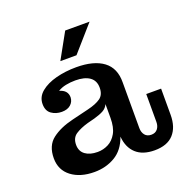

<svg xmlns="http://www.w3.org/2000/svg" viewBox="-130 -848 969 984"><g transform="rotate(-20 355.0 -356.0)"><path d="M251 -584 328 -723H461L339 -584ZM222 10Q145 10 97 -26.5Q49 -63 49 -127Q49 -196 93 -230Q137 -264 208 -281L299 -303Q345 -314 369.5 -331.5Q394 -349 394 -387V-388Q394 -426 366.5 -445.5Q339 -465 289 -465Q262 -465 237 -460Q212 -455 193 -443Q237 -431 237 -392Q236 -368 218.5 -352.5Q201 -337 170 -337Q138 -337 114 -354Q90 -371 90 -408Q90 -447 122 -473.5Q154 -500 205.5 -513.5Q257 -527 316 -527Q412 -527 463.5 -488.5Q515 -450 514 -372V-123Q514 -100 526 -85Q538 -70 561 -70Q583 -70 595 -85Q607 -100 607 -123V-275H688V-132Q688 -65 653.5 -27Q619 11 550 11Q485 11 449 -22Q413 -55 408 -115Q385 -49 335 -19.5Q285 10 222 10ZM180 -153Q180 -118 205 -99.5Q230 -81 272 -81Q303 -81 330.5 -95Q358 -109 375.5 -140Q393 -171 393 -223V-298Q384 -278 365 -267.5Q346 -257 314 -248L275 -238Q233 -226 206.5 -208.5Q180 -191 180 -153Z"/></g></svg>

Font: Montagu Slab 16pt Medium
Style: Regular
Weight: 500
Designer: Florian Karsten
Foundry: Florian Karsten
Version: Version 1.000; ttfautohint (v1.8.3)